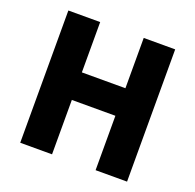

<svg xmlns="http://www.w3.org/2000/svg" viewBox="-130 -880 1033 1015"><g transform="rotate(20 387.0 -372.0)"><path d="M86 0H265V-306H510V0H687V-744H510V-461H265V-744H86Z"/></g></svg>

Font: Noto Sans CJK KR Black
Style: Regular
Weight: 900
Designer: Ryoko NISHIZUKA (kana & ideographs); Paul D. Hunt (Latin, Greek & Cyrillic); Wenlong ZHANG (bopomofo); Sandoll Communica
Foundry: Adobe Systems Incorporated
Version: Version 1.004;PS 1.004;hotconv 1.0.82;makeotf.lib2.5.63406